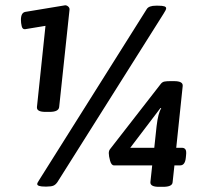

<svg xmlns="http://www.w3.org/2000/svg" viewBox="-20 -722 790 743"><path d="M156 -289Q121 -289 123 -308L156 -622L77 -609Q67 -608 64 -620.5Q61 -633 61 -645Q61 -673 78 -676L229 -701Q236 -703 243 -697.5Q250 -692 249 -684L209 -308Q207 -289 172 -289ZM154 0Q124 0 124 -10Q124 -14 132 -26L548 -687Q556 -700 584 -700H591Q609 -700 616 -697.5Q623 -695 623 -690Q623 -684 613 -669L202 -17Q195 -7 186.5 -3.5Q178 0 161 0ZM595 1Q561 1 562 -17L569 -82H421Q411 -82 406 -100Q401 -118 401 -129Q401 -139 406 -145L602 -397Q608 -405 617 -406.5Q626 -408 638 -408H654Q689 -408 687 -389L662 -150H685Q693 -150 697.5 -144Q702 -138 700 -121L699 -111Q696 -82 677 -82H655L648 -17Q647 1 611 1ZM484 -150H577L586 -234Q592 -285 604 -303L601 -304Z"/></svg>

Font: Asap
Style: Bold Italic
Weight: 700
Italic angle: -6°
Designer: Pablo Cosgaya
Foundry: Omnibus-Type
Version: Version 3.001; ttfautohint (v1.8.3)